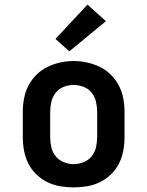

<svg xmlns="http://www.w3.org/2000/svg" viewBox="-20 -806 640 834"><path d="M300 8Q271 8 241.5 3Q212 -2 185.5 -15Q159 -28 137.5 -49Q116 -70 103 -96Q90 -122 84.5 -151.5Q79 -181 79 -210V-320Q79 -349 84.5 -378.5Q90 -408 103.5 -434Q117 -460 138 -481Q159 -502 185.5 -515Q212 -528 241.5 -534.5Q271 -541 300 -541Q329 -541 358.5 -534.5Q388 -528 414.5 -515Q441 -502 462 -481Q483 -460 496.5 -434Q510 -408 515.5 -378.5Q521 -349 521 -320V-210Q521 -181 515.5 -151.5Q510 -122 497 -96Q484 -70 462.5 -49Q441 -28 414.5 -15Q388 -2 358.5 3Q329 8 300 8ZM300 -93Q322 -93 343 -101.5Q364 -110 378 -127Q392 -144 397 -166Q402 -188 402 -210V-320Q402 -342 397 -364Q392 -386 378 -403.5Q364 -421 342.5 -429Q321 -437 299 -437Q277 -437 256 -428.5Q235 -420 221.5 -402.5Q208 -385 203 -363.5Q198 -342 198 -320V-210Q198 -188 203 -166Q208 -144 222 -127Q236 -110 257 -101.5Q278 -93 300 -93ZM281 -583 221 -637 360 -786 440 -714Z"/></svg>

Font: Iosevka Slab Extended
Style: Bold
Weight: 700
Width: 7
Monospace: yes
Designer: Belleve Invis
Foundry: Belleve Invis
Version: Version 11.1.0; ttfautohint (v1.8.3)